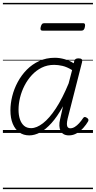

<svg xmlns="http://www.w3.org/2000/svg" viewBox="-20 -918 662 1326"><path d="M182 17Q142 17 113 -4Q84 -25 68 -63.5Q52 -102 52 -156Q52 -203 64.5 -253.5Q77 -304 102.5 -351.5Q128 -399 165 -436.5Q202 -474 250.5 -496.5Q299 -519 359 -519Q391 -519 425 -509.5Q459 -500 489 -481L493 -497Q496 -507 503 -511Q510 -515 522 -515Q539 -515 544.5 -508.5Q550 -502 547 -490L447 -98Q442 -76 442 -61.5Q442 -47 448 -39.5Q454 -32 466 -32Q481 -32 496.5 -41.5Q512 -51 526.5 -67Q541 -83 553 -101Q558 -109 564 -110Q570 -111 579 -105Q589 -99 590.5 -92.5Q592 -86 588 -79Q576 -58 556.5 -36Q537 -14 511.5 1.5Q486 17 456 17Q434 17 419.5 8.5Q405 0 398 -14.5Q391 -29 390 -49.5Q389 -70 395 -94Q400 -116 405 -138.5Q410 -161 415 -184Q376 -113 336 -68.5Q296 -24 257.5 -3.5Q219 17 182 17ZM108 -160Q108 -123 117.5 -94.5Q127 -66 146 -49.5Q165 -33 195 -33Q233 -33 277 -67Q321 -101 366 -169.5Q411 -238 454 -342L478 -434Q442 -456 411.5 -463Q381 -470 354 -470Q307 -470 268.5 -451Q230 -432 200 -399.5Q170 -367 149.5 -327Q129 -287 118.5 -244Q108 -201 108 -160ZM276 -706Q264 -706 261 -712.5Q258 -719 261 -731Q264 -744 269.5 -751Q275 -758 286 -758H552Q564 -758 566.5 -751Q569 -744 566 -731Q564 -719 558 -712.5Q552 -706 540 -706ZM0 378H622V388H0ZM0 -20H622V0H0ZM0 -505H622V-500H0ZM0 -898H622V-888H0Z"/></svg>

Font: Playwrite DE SAS Guides
Style: Regular
Weight: 400
Designer: Veronika Burian, José Scaglione
Foundry: TypeTogether
Version: Version 1.003